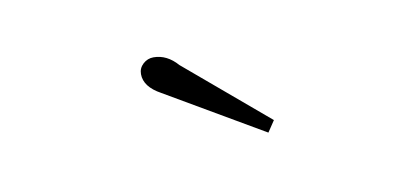

<svg xmlns="http://www.w3.org/2000/svg" viewBox="-30 -773 546 253"><g transform="rotate(-10 243.0 -647.0)"><path d="M184 -661Q162 -673 162 -690Q162 -698 168 -703.5Q174 -709 182 -709Q200 -709 214 -693L324 -600L314 -585Z"/></g></svg>

Font: Trirong ExtraLight
Style: Regular
Weight: 275
Designer: Katatrad Team
Foundry: CadsonDemak
Version: Version 1.001